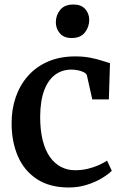

<svg xmlns="http://www.w3.org/2000/svg" viewBox="-20 -820 548 851"><path d="M285.5 11Q200 11 143.5 -26.2Q87 -63.5 59.2 -127.8Q31.5 -192 31.5 -272.5Q31 -335.5 49.8 -389.5Q68.5 -443.5 104.5 -484Q140.5 -524.5 193 -547.2Q245.5 -570 313.5 -570Q350.5 -570 380 -564.2Q409.5 -558.5 431.5 -551.2Q453.5 -544 467.5 -540L462.5 -379.5H389L365.5 -484.5Q364 -493 353 -499Q342 -505 326.8 -508.2Q311.5 -511.5 296.5 -511.5Q255.5 -511.5 224.5 -488.8Q193.5 -466 176 -419.8Q158.5 -373.5 158 -302.5Q158 -243 169.2 -198.2Q180.5 -153.5 201.2 -124.2Q222 -95 250.5 -80.2Q279 -65.5 312.5 -65.5Q343 -65.5 369.5 -72Q396 -78.5 417.8 -88.2Q439.5 -98 454.5 -108L475.5 -63Q459.5 -47 430.8 -29.8Q402 -12.5 364.5 -0.8Q327 11 285.5 11ZM297 -651.5Q263 -651.5 245.2 -672.5Q227.5 -693.5 227.5 -721Q227.5 -752.5 246.8 -776.2Q266 -800 305 -800H306Q340 -800 357.8 -779.8Q375.5 -759.5 375.5 -732Q375.5 -700.5 356.2 -676Q337 -651.5 298 -651.5Z"/></svg>

Font: Merriweather SemiBold
Style: Regular
Weight: 600
Version: Version 2.100